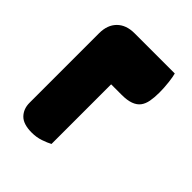

<svg xmlns="http://www.w3.org/2000/svg" viewBox="-48 -517 576 576"><g transform="rotate(-45 240.5 -229.0)"><path d="M380 -356Q415 -356 435 -336Q455 -316 455 -281V-110Q445 -107 423.5 -104.5Q402 -102 382 -102Q361 -102 345 -105Q329 -108 318.5 -116Q308 -124 302.5 -139Q297 -154 297 -177V-222H44Q38 -233 32 -250.5Q26 -268 26 -288Q26 -324 42.5 -340Q59 -356 85 -356Z"/></g></svg>

Font: Baloo Thambi
Style: Regular
Weight: 400
Designer: Aadarsh Rajan and Ek Type
Foundry: Ek Type
Version: Version 1.443;PS 1.000;hotconv 16.6.51;makeotf.lib2.5.65220;